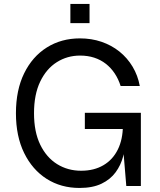

<svg xmlns="http://www.w3.org/2000/svg" viewBox="-20 -929 797 959"><path d="M377 9.8Q284.7 9.8 213.1 -35.6Q141.6 -81.1 100.6 -164.8Q59.6 -248.5 59.6 -363.3Q59.6 -479 100.6 -562.7Q141.6 -646.5 213.9 -691.9Q286.1 -737.3 379.4 -737.3Q437 -737.3 487.1 -720.2Q537.1 -703.1 576.7 -671.4Q616.2 -639.6 642.3 -595.9Q668.5 -552.2 678.2 -499.5H582.5Q571.3 -534.7 552.7 -562.5Q534.2 -590.3 508.5 -610.4Q482.9 -630.4 450.7 -640.9Q418.5 -651.4 379.9 -651.4Q315.9 -651.4 263.7 -618.4Q211.4 -585.4 180.7 -521.2Q149.9 -457 149.9 -363.3Q149.9 -270.5 180.9 -206.5Q211.9 -142.6 265.1 -109.4Q318.4 -76.2 385.3 -76.2Q449.7 -76.2 496.6 -103.8Q543.5 -131.3 568.6 -182.4Q593.8 -233.4 593.8 -303.2H606.4V-235.4Q606.4 -190.9 595 -147.5Q583.5 -104 557.4 -68.4Q531.2 -32.7 487.1 -11.5Q442.9 9.8 377 9.8ZM610.8 0 595.7 -182.1V-284.7H403.8V-365.7H683.6V0ZM331.5 -813.5V-909.2H427.2V-813.5Z"/></svg>

Font: Atlassian Sans
Style: Regular
Weight: 400
Designer: Rasmus Andersson
Foundry: Modifications by Atlassian Pty Ltd, manufactured by rsms
Version: Version 4.001;git-9221beed3